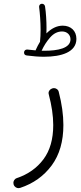

<svg xmlns="http://www.w3.org/2000/svg" viewBox="-20 -730 428 1016"><path d="M107.4 -454.6V-451.2C107.4 -442.9 111.8 -438 121.1 -436.5C154.8 -432.1 185.1 -429.7 212.4 -429.7C305.7 -429.7 384.3 -454.1 384.3 -524.4C384.3 -567.4 354.5 -594.2 312 -594.2C279.3 -594.2 250.5 -578.1 225.6 -553.2C226.1 -562.5 226.1 -572.8 226.1 -583.5C226.1 -617.2 223.6 -662.6 218.3 -696.3C216.8 -704.6 210 -710 202.6 -710H200.2C192.9 -709.5 187 -702.6 187 -695.3V-692.9C191.4 -659.2 194.8 -611.8 194.8 -573.2C194.8 -548.3 193.8 -527.8 191.9 -512.2V-510.3V-509.3C183.6 -495.6 175.8 -481 168.9 -465.3C168.5 -464.8 168.5 -463.9 168.5 -463.4C154.3 -464.4 139.6 -465.8 125 -467.8H122.6C115.2 -467.8 108.9 -462.9 107.4 -454.6ZM255.4 -261.7C244.1 -257.8 236.8 -247.1 236.8 -237.8C236.8 -235.4 237.3 -232.4 238.3 -229.5C253.4 -172.4 261.7 -117.7 261.7 -68.4C261.7 6.3 244.6 66.4 210 112.8C175.3 159.2 128.4 192.4 69.3 212.4C57.1 216.3 50.8 228 50.8 237.3C50.8 240.2 51.3 243.2 52.2 246.6C56.6 259.8 68.4 265.6 77.6 265.6C80.6 265.6 83.5 265.1 86.9 264.2C156.2 241.2 211.9 201.7 253.4 145.5C294.9 89.4 315.4 18.1 315.4 -68.4C315.4 -122.6 307.1 -181.2 291 -243.2C288.6 -256.8 275.4 -263.7 266.1 -263.7C262.7 -263.7 258.8 -263.2 255.4 -261.7ZM308.6 -563.5C334.5 -563.5 353 -545.9 353 -522C353 -474.1 285.2 -461.4 214.8 -461.4H200.2C211.9 -487.3 227.1 -511.2 245.6 -532.2C264.2 -553.2 285.2 -563.5 308.6 -563.5Z"/></svg>

Font: Mikhak Light
Style: Regular
Weight: 300
Designer: Amin Abedi
Version: Version 3.2